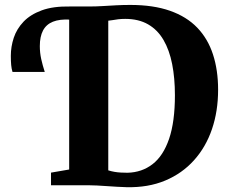

<svg xmlns="http://www.w3.org/2000/svg" viewBox="-20 -770 951 798"><path d="M506 8Q486.5 7.5 465.5 6.2Q444.5 5 423.5 3.5Q402.5 2 383.5 1Q364.5 0 349 0H192V-52.5L267.5 -65.5V-743H347.5Q379.5 -743 407.5 -744.8Q435.5 -746.5 463.2 -748Q491 -749.5 521.5 -749.5Q617.5 -749.5 686.5 -725.2Q755.5 -701 799.8 -655Q844 -609 865.2 -543.8Q886.5 -478.5 886.5 -397Q886.5 -308 861 -233.2Q835.5 -158.5 786.2 -103.8Q737 -49 666.5 -19.5Q596 10 506 8ZM510 -52Q570 -53.5 614.2 -87.8Q658.5 -122 682.8 -193Q707 -264 707 -374Q707 -445.5 695.5 -503.8Q684 -562 659.5 -604Q635 -646 595.5 -668.8Q556 -691.5 500.5 -691.5Q484 -691.5 470.5 -689.8Q457 -688 446.8 -686.2Q436.5 -684.5 430 -684V-62Q442.5 -58 455.5 -55.8Q468.5 -53.5 482.2 -52.8Q496 -52 510 -52ZM32 -471Q28 -483.5 26.5 -499.5Q25 -515.5 25 -538Q25 -576 37.2 -613Q49.5 -650 77.8 -679.8Q106 -709.5 153.5 -727Q201 -744.5 272 -743L277.5 -716.5L272 -688.5Q228 -691 200 -679.8Q172 -668.5 158.8 -643.2Q145.5 -618 145.5 -578.5Q145.5 -551 151.2 -525Q157 -499 166 -471Z"/></svg>

Font: Merriweather 48pt ExtraBold
Style: Regular
Weight: 800
Version: Version 2.100